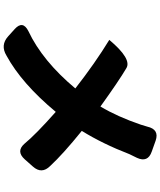

<svg xmlns="http://www.w3.org/2000/svg" viewBox="66 -892 868 1040"><g transform="rotate(90 500.0 -372.0)"><path d="M801 -760Q862 -739 835 -680L815 -639Q759 -494 689 -381Q814 -280 879 -210Q925 -164 882 -116L843 -72Q800 -24 759 -70Q708 -132 586 -240Q432 -55 281 27Q225 61 177 18L137 -18Q89 -62 149 -92Q310 -168 459 -346Q322 -453 196 -530Q300 -654 350 -622Q418 -582 557 -482Q612 -574 655 -700L666 -736Q681 -802 742 -781Z"/></g></svg>

Font: Swei Half Moon CJK SC
Style: Black
Weight: 900
Version: Version 2.071